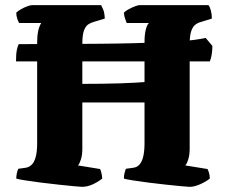

<svg xmlns="http://www.w3.org/2000/svg" viewBox="-20 -724 884 744"><path d="M298 0Q291 0 266 -2.5Q241 -5 207 -8.5Q173 -12 138.5 -16.5Q104 -21 78 -25Q52 -29 43 -32Q43 -42 45.5 -53.5Q48 -65 51 -70L80 -74Q92 -76 102 -85Q112 -94 118 -114.5Q124 -135 124 -169V-561Q124 -585 128 -604Q132 -623 140 -635H54Q51 -640 47 -651Q43 -662 43 -675Q49 -681 61 -688Q73 -695 85.5 -699.5Q98 -704 103 -704H372Q375 -698 380 -686.5Q385 -675 386 -652L343 -639Q332 -636 322 -629.5Q312 -623 305.5 -606Q299 -589 299 -553V-399Q337 -399 374 -399.5Q411 -400 444 -401Q477 -402 502 -403.5Q527 -405 540 -406V-561Q540 -588 544.5 -607.5Q549 -627 557 -635H471Q469 -640 465 -651Q461 -662 460 -675Q467 -682 479 -688.5Q491 -695 503 -699.5Q515 -704 520 -704H788Q793 -698 797 -683.5Q801 -669 801 -652L759 -639Q747 -636 737 -628.5Q727 -621 721 -603.5Q715 -586 715 -553V-147Q715 -124 709.5 -106.5Q704 -89 698 -83L784 -69Q786 -66 789.5 -55.5Q793 -45 793 -32Q778 -20 755.5 -10Q733 0 715 0Q708 0 682.5 -2.5Q657 -5 623 -8.5Q589 -12 555 -16.5Q521 -21 495 -25Q469 -29 460 -32Q460 -44 463 -55Q466 -66 468 -70L497 -74Q512 -76 521.5 -87.5Q531 -99 535.5 -119.5Q540 -140 540 -169V-327H299V-147Q299 -123 293.5 -106Q288 -89 282 -83L368 -69Q370 -65 373 -53.5Q376 -42 376 -32Q360 -19 339 -9.5Q318 0 298 0ZM42 -486Q42 -515 45.5 -531.5Q49 -548 53 -553Q145 -553 224.5 -553.5Q304 -554 370.5 -554.5Q437 -555 492.5 -556.5Q548 -558 592.5 -559.5Q637 -561 672 -563.5Q707 -566 733 -569.5Q759 -573 777 -577L803 -546Q803 -530 800.5 -513.5Q798 -497 793 -486Z"/></svg>

Font: Texturina Medium 12pt Black
Style: Regular
Weight: 900
Version: Version 1.002